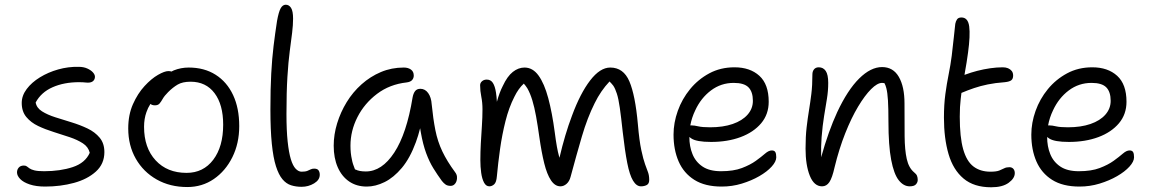

<svg xmlns="http://www.w3.org/2000/svg" viewBox="-20 -780 4881 813"><path d="M171 10Q133 10 106 1Q79 -8 65.5 -22Q52 -36 52 -50Q52 -62 59.5 -70.5Q67 -79 81 -79Q89 -79 93.5 -75.5Q98 -72 105 -67Q112 -62 126 -58.5Q140 -55 167 -55Q235 -55 288 -72.5Q341 -90 360 -133Q354 -158 331 -173Q308 -188 275.5 -199Q243 -210 207.5 -221Q172 -232 141.5 -246.5Q111 -261 91.5 -284.5Q72 -308 72 -344Q72 -375 93 -403Q114 -431 149 -452.5Q184 -474 226.5 -486Q269 -498 313 -497Q334 -497 349.5 -490Q365 -483 373.5 -473.5Q382 -464 382 -455Q382 -444 374.5 -437Q367 -430 352 -430Q349 -430 344 -430.5Q339 -431 332 -431.5Q325 -432 315 -432Q251 -432 202.5 -410.5Q154 -389 131 -346Q135 -323 158 -308.5Q181 -294 214 -283.5Q247 -273 283 -262Q319 -251 350.5 -236Q382 -221 402 -197Q422 -173 422 -136Q422 -86 386 -53.5Q350 -21 293 -5.5Q236 10 171 10Z M773 12Q700 12 643.5 -20Q587 -52 555 -108Q523 -164 523 -236Q523 -294 543 -339Q563 -384 592 -415.5Q621 -447 649 -463Q677 -479 693 -479Q701 -479 706 -477Q711 -479 716 -482Q746 -494 779 -494Q845 -494 893 -463.5Q941 -433 967 -377.5Q993 -322 993 -246Q993 -173 964 -114.5Q935 -56 885.5 -22Q836 12 773 12ZM617 -340Q606 -323 600 -305Q590 -277 590 -243Q590 -154 639 -101Q688 -48 770 -48Q841 -48 883 -103.5Q925 -159 925 -252Q925 -337 888.5 -385.5Q852 -434 787 -434Q753 -434 732.5 -422Q712 -410 692 -390Q676 -374 669 -361.5Q662 -349 655.5 -341.5Q649 -334 636 -334Q624 -334 617 -340Z M1257 11Q1233 11 1212.5 4.5Q1192 -2 1176 -21Q1160 -40 1148.5 -76Q1137 -112 1131 -171Q1125 -230 1125 -317Q1125 -404 1128.5 -468.5Q1132 -533 1138.5 -586Q1145 -639 1153 -691Q1160 -730 1168.5 -745Q1177 -760 1190 -760Q1204 -760 1212.5 -746.5Q1221 -733 1221 -701Q1221 -674 1217 -641.5Q1213 -609 1207 -564Q1201 -519 1197 -454.5Q1193 -390 1193 -297Q1193 -228 1198 -181Q1203 -134 1211.5 -106Q1220 -78 1232 -65.5Q1244 -53 1257 -53Q1273 -53 1281.5 -56.5Q1290 -60 1296 -63Q1302 -66 1310 -66Q1324 -66 1329 -58.5Q1334 -51 1334 -40Q1334 -18 1310 -3.5Q1286 11 1257 11Z M1533 10Q1490 10 1458.5 -11.5Q1427 -33 1410 -72Q1393 -111 1393 -163Q1393 -210 1407.5 -257.5Q1422 -305 1448 -347.5Q1474 -390 1511 -423Q1548 -456 1593 -475Q1638 -494 1690 -494Q1708 -494 1720 -485.5Q1732 -477 1732 -460Q1732 -449 1725 -441Q1718 -433 1702 -431Q1630 -423 1576.5 -382.5Q1523 -342 1493.5 -284Q1464 -226 1464 -163Q1464 -131 1470 -105Q1473 -87 1483 -63Q1484 -62 1486 -62Q1501 -54 1529 -54Q1597 -54 1649.5 -134Q1702 -214 1727 -367Q1730 -384 1737.5 -394Q1745 -404 1760 -404Q1780 -404 1793 -386Q1806 -368 1808 -338Q1814 -277 1823.5 -229Q1833 -181 1853 -139Q1873 -97 1907 -51Q1914 -42 1915 -32Q1916 -22 1913 -13Q1910 -4 1903.5 1.5Q1897 7 1888 7Q1875 7 1867 1.5Q1859 -4 1851 -14Q1832 -40 1815 -67.5Q1798 -95 1784.5 -131.5Q1771 -168 1762 -219Q1760 -228 1759 -237Q1751 -205 1741 -178Q1716 -110 1681.5 -69Q1647 -28 1608.5 -9Q1570 10 1533 10Z M2052 9Q2038 9 2029.5 -7Q2021 -23 2017.5 -48.5Q2014 -74 2014 -102Q2014 -137 2016 -173.5Q2018 -210 2020.5 -246.5Q2023 -283 2023 -317Q2023 -346 2018 -370.5Q2013 -395 2013 -419Q2013 -429 2021 -436Q2029 -443 2041 -443Q2058 -443 2067 -429Q2076 -415 2080 -389Q2083 -371 2084 -349Q2095 -389 2109 -416Q2128 -457 2151.5 -475.5Q2175 -494 2201 -494Q2236 -494 2260.5 -460Q2285 -426 2301.5 -364.5Q2318 -303 2329 -220Q2338 -150 2347 -119Q2348 -115 2349 -112Q2372 -211 2402 -290Q2437 -385 2479 -439.5Q2521 -494 2564 -494Q2620 -494 2645 -435.5Q2670 -377 2681 -254Q2687 -184 2695.5 -144.5Q2704 -105 2711.5 -84.5Q2719 -64 2724 -50.5Q2729 -37 2729 -18Q2729 -2 2718.5 3.5Q2708 9 2694 9Q2675 9 2660.5 -15Q2646 -39 2636 -90Q2626 -141 2617 -220Q2610 -285 2604.5 -323.5Q2599 -362 2592 -383.5Q2585 -405 2577 -417Q2570 -426 2561 -435Q2524 -396 2498 -343Q2467 -281 2444 -202.5Q2421 -124 2396 -31Q2391 -12 2379 -1.5Q2367 9 2353 9Q2330 9 2313 -16.5Q2296 -42 2284.5 -88.5Q2273 -135 2264 -198Q2257 -248 2250 -287Q2243 -326 2234 -355.5Q2225 -385 2213 -406Q2206 -417 2198 -426Q2175 -405 2158 -370Q2135 -325 2120.5 -267.5Q2106 -210 2097.5 -149.5Q2089 -89 2084 -34Q2082 -8 2072.5 0.5Q2063 9 2052 9Z M3036 10Q2965 10 2920 -18.5Q2875 -47 2853.5 -96.5Q2832 -146 2832 -210Q2832 -260 2850 -310.5Q2868 -361 2902 -402.5Q2936 -444 2983.5 -469.5Q3031 -495 3090 -495Q3156 -495 3195.5 -459Q3235 -423 3235 -349Q3235 -296 3203 -258Q3171 -220 3116 -199.5Q3061 -179 2991 -179Q2929 -179 2907 -194Q2902 -197 2899 -200Q2899 -160 2912 -128Q2925 -95 2954.5 -75Q2984 -55 3033 -55Q3086 -55 3121.5 -68.5Q3157 -82 3180.5 -99Q3204 -116 3219.5 -129.5Q3235 -143 3248 -143Q3259 -143 3263 -136Q3267 -129 3267 -114Q3267 -96 3247.5 -74.5Q3228 -53 3195 -34Q3162 -15 3121 -2.5Q3080 10 3036 10ZM2903 -249Q2906 -249 2909 -249Q2920 -249 2937 -245Q2954 -241 2987 -241Q3042 -241 3082.5 -255Q3123 -269 3145.5 -294.5Q3168 -320 3168 -353Q3168 -391 3149.5 -410Q3131 -429 3087 -429Q3033 -429 2990.5 -397Q2948 -365 2924 -313Q2909 -282 2903 -249Z M3832 9Q3806 9 3785.5 -17Q3765 -43 3753.5 -103.5Q3742 -164 3742 -265Q3742 -321 3740 -354.5Q3738 -388 3733 -407Q3730 -419 3725 -428Q3720 -429 3715 -429Q3695 -429 3668.5 -402.5Q3642 -376 3613.5 -328.5Q3585 -281 3559 -215.5Q3533 -150 3514 -72Q3504 -27 3492 -9Q3480 9 3461 9Q3427 9 3409 -36Q3391 -81 3391 -151Q3391 -202 3395.5 -240.5Q3400 -279 3405.5 -312.5Q3411 -346 3415.5 -382Q3420 -418 3420 -465Q3420 -478 3427 -486.5Q3434 -495 3447 -495Q3466 -495 3476.5 -479.5Q3487 -464 3487 -429Q3487 -395 3481.5 -361.5Q3476 -328 3469.5 -288.5Q3463 -249 3459 -199Q3456 -161 3457 -114Q3488 -225 3525 -305Q3569 -399 3618 -447.5Q3667 -496 3715 -496Q3762 -496 3786 -454.5Q3810 -413 3810 -342Q3810 -262 3810.5 -203.5Q3811 -145 3819.5 -107Q3828 -69 3851 -50Q3860 -43 3863 -35.5Q3866 -28 3866 -18Q3866 -8 3858.5 0.5Q3851 9 3832 9Z M4177 13Q4104 13 4060 -24Q4016 -61 3996.5 -127.5Q3977 -194 3977 -282Q3977 -337 3983 -381.5Q3989 -426 3997 -465.5Q4005 -505 4010 -544Q4016 -593 4019 -623.5Q4022 -654 4025 -679Q4027 -690 4032.5 -698Q4038 -706 4051 -706Q4079 -706 4084 -668Q4089 -630 4079 -557Q4073 -513 4067 -481Q4065 -472 4064 -463Q4065 -463 4067 -464Q4091 -473 4118 -480Q4145 -487 4173 -491Q4201 -495 4226 -495Q4239 -495 4248.5 -491Q4258 -487 4264 -479.5Q4270 -472 4270 -460Q4270 -446 4262 -440Q4254 -434 4235 -432Q4194 -429 4162.5 -422.5Q4131 -416 4104.5 -407Q4078 -398 4052 -387Q4051 -387 4051 -386Q4049 -374 4048 -361Q4044 -329 4044 -286Q4044 -199 4058.5 -148Q4073 -97 4102 -75Q4131 -53 4174 -53Q4199 -53 4211.5 -58Q4224 -63 4232.5 -67.5Q4241 -72 4254 -72Q4265 -72 4271 -65Q4277 -58 4277 -47Q4277 -25 4251 -6Q4225 13 4177 13Z M4551 10Q4480 10 4435 -18.5Q4390 -47 4368.5 -96.5Q4347 -146 4347 -210Q4347 -260 4365 -310.5Q4383 -361 4417 -402.5Q4451 -444 4498.5 -469.5Q4546 -495 4605 -495Q4671 -495 4710.5 -459Q4750 -423 4750 -349Q4750 -296 4718 -258Q4686 -220 4631 -199.5Q4576 -179 4506 -179Q4444 -179 4422 -194Q4417 -197 4414 -200Q4414 -160 4427 -128Q4440 -95 4469.5 -75Q4499 -55 4548 -55Q4601 -55 4636.5 -68.5Q4672 -82 4695.5 -99Q4719 -116 4734.5 -129.5Q4750 -143 4763 -143Q4774 -143 4778 -136Q4782 -129 4782 -114Q4782 -96 4762.5 -74.5Q4743 -53 4710 -34Q4677 -15 4636 -2.5Q4595 10 4551 10ZM4418 -249Q4421 -249 4424 -249Q4435 -249 4452 -245Q4469 -241 4502 -241Q4557 -241 4597.5 -255Q4638 -269 4660.5 -294.5Q4683 -320 4683 -353Q4683 -391 4664.5 -410Q4646 -429 4602 -429Q4548 -429 4505.5 -397Q4463 -365 4439 -313Q4424 -282 4418 -249Z"/></svg>

Font: Shantell Sans Light Light
Style: Regular
Weight: 300
Version: Version 1.008;[ac192a2d6]